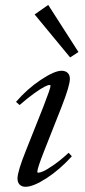

<svg xmlns="http://www.w3.org/2000/svg" viewBox="-20 -734 341 766"><path d="M259.8 -504.9 118.2 -676.3 172.4 -714.4 293 -526.4ZM82 11.2Q66.9 11.2 58.3 2.4Q49.8 -6.3 49.8 -22Q49.8 -49.8 84 -134.8L153.3 -309.1Q181.6 -381.8 181.6 -391.6Q181.6 -395 176.8 -395Q171.4 -395 157 -387.7Q142.6 -380.4 115.7 -361.1Q88.9 -341.8 58.1 -314.9L43.9 -327.6Q88.4 -379.4 142.8 -415.5Q197.3 -451.7 225.6 -451.7Q241.2 -451.7 250 -443.1Q258.8 -434.6 258.8 -419.4Q258.8 -392.1 225.1 -306.2L156.2 -131.8Q128.9 -62.5 128.9 -48.8Q128.9 -44.9 132.3 -44.9Q139.2 -44.9 152.8 -50.8Q166.5 -56.6 194.3 -75.9Q222.2 -95.2 253.9 -124.5L266.6 -110.4Q218.3 -57.1 165.5 -22.9Q112.8 11.2 82 11.2Z"/></svg>

Font: Elstob 10pt
Style: Italic
Weight: 400
Italic angle: -20°
Designer: Peter S. Baker
Version: Version 1.015